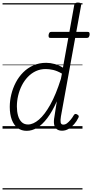

<svg xmlns="http://www.w3.org/2000/svg" viewBox="-20 -1014 726 1513"><path d="M190 17Q149 17 119 -5.5Q89 -28 73 -70.5Q57 -113 57 -172Q57 -220 69 -269.5Q81 -319 104.5 -364Q128 -409 163 -444Q198 -479 243.5 -499Q289 -519 344 -519Q377 -519 411 -509.5Q445 -500 476 -481L565 -974Q567 -985 574 -989.5Q581 -994 594 -994Q610 -994 615.5 -988Q621 -982 619 -971L460 -96Q455 -66 458 -49Q461 -32 479 -32Q494 -32 507.5 -42Q521 -52 535.5 -69Q550 -86 562 -107Q567 -115 573.5 -116Q580 -117 588 -112Q598 -107 600 -100.5Q602 -94 598 -87Q585 -59 564.5 -35.5Q544 -12 520 2Q496 16 469 16Q443 16 427 3.5Q411 -9 406.5 -33.5Q402 -58 409 -95Q414 -126 418.5 -156.5Q423 -187 428 -216Q392 -135 352.5 -83Q313 -31 272.5 -7Q232 17 190 17ZM113 -175Q113 -136 122 -103.5Q131 -71 150.5 -52Q170 -33 201 -33Q242 -33 287 -71.5Q332 -110 376.5 -189.5Q421 -269 460 -393L468 -434Q430 -456 398.5 -463Q367 -470 340 -470Q298 -470 262.5 -453.5Q227 -437 199 -407.5Q171 -378 152 -340.5Q133 -303 123 -260.5Q113 -218 113 -175ZM379 -715Q367 -715 364.5 -721.5Q362 -728 363 -739Q365 -750 369.5 -756.5Q374 -763 386 -763H669Q682 -763 684.5 -756Q687 -749 686 -738Q684 -728 679.5 -721.5Q675 -715 663 -715ZM0 469H630V479H0ZM0 -20H630V0H0ZM0 -505H630V-500H0ZM0 -989H630V-979H0Z"/></svg>

Font: Playwrite DE VA Guides
Style: Regular
Weight: 400
Designer: Veronika Burian, José Scaglione
Foundry: TypeTogether
Version: Version 1.003